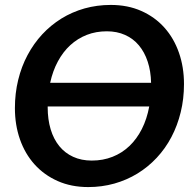

<svg xmlns="http://www.w3.org/2000/svg" viewBox="-20 -751 793 779"><path d="M726.5 -410C726.5 -455.7 719.7 -498.1 706 -537.2C692.3 -576.4 672.7 -610.3 647 -639C621.3 -667.7 590.2 -690.2 553.5 -706.5C516.8 -722.8 475.5 -731 429.5 -731C392.2 -731 356.7 -726.2 323 -716.8C289.3 -707.2 258.1 -693.6 229.2 -675.8C200.4 -657.9 174.4 -636.5 151.2 -611.5C128.1 -586.5 108.3 -558.5 91.8 -527.5C75.2 -496.5 62.6 -462.9 53.8 -426.8C44.9 -390.6 40.5 -352.5 40.5 -312.5C40.5 -266.8 47.3 -224.5 61 -185.5C74.7 -146.5 94.4 -112.7 120.2 -84C146.1 -55.3 177.3 -32.8 214 -16.5C250.7 -0.2 292 8 338 8C375 8 410.3 3.2 444 -6.2C477.7 -15.8 508.9 -29.3 537.8 -47C566.6 -64.7 592.7 -86 616 -111C639.3 -136 659.2 -164 675.5 -195C691.8 -226 704.4 -259.6 713.2 -295.8C722.1 -331.9 726.5 -370 726.5 -410ZM352.5 -99.5C324.2 -99.5 298.9 -104.6 276.8 -114.8C254.6 -124.9 235.8 -139.4 220.5 -158.2C205.2 -177.1 193.5 -199.8 185.5 -226.5C177.5 -253.2 173.5 -282.8 173.5 -315.5V-319H585.5C579.2 -285 569.2 -254.5 555.5 -227.5C541.8 -200.5 525 -177.5 505 -158.5C485 -139.5 462.2 -124.9 436.5 -114.8C410.8 -104.6 382.8 -99.5 352.5 -99.5ZM413.5 -624C440.8 -624 465.5 -619.1 487.5 -609.2C509.5 -599.4 528.2 -585.3 543.5 -567C558.8 -548.7 570.8 -526.7 579.2 -501C587.8 -475.3 592.3 -446.7 593 -415H183.5C190.5 -447.3 201 -476.4 215 -502.2C229 -528.1 245.8 -550 265.5 -568C285.2 -586 307.4 -599.8 332.2 -609.5C357.1 -619.2 384.2 -624 413.5 -624Z"/></svg>

Font: Lato
Style: Bold Italic
Weight: 700
Italic angle: -7°
Designer: Lukasz Dziedzic
Foundry: tyPoland Lukasz Dziedzic
Version: Version 2.007; 2014-02-27